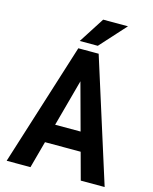

<svg xmlns="http://www.w3.org/2000/svg" viewBox="-131 -987 854 1073"><g transform="rotate(15 296.0 -450.5)"><path d="M313.5 -598.6 150.9 0H13.2L237.3 -710.9H323.2ZM441.9 0 279.3 -598.6 268.1 -710.9H355L580.1 0ZM446.3 -264.6V-155.8H120.1V-264.6ZM234.4 -752.4 330.1 -901.4H473.6L338.9 -752.4Z"/></g></svg>

Font: Roboto Condensed SemiBold
Style: Regular
Weight: 600
Designer: Christian Robertson
Foundry: Google
Version: Version 3.008; 2023